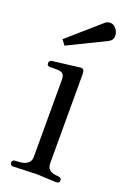

<svg xmlns="http://www.w3.org/2000/svg" viewBox="-145 -795 577 852"><g transform="rotate(20 144.0 -369.5)"><path d="M241 -23Q253 -22 253 -9Q253 4 238 4L143 0L35 4Q20 4 20 -9Q20 -22 32 -23L60 -25Q80 -27 93 -37.5Q106 -48 106 -66V-432Q106 -452 97.5 -459.5Q89 -467 70 -467H36Q23 -467 23 -480Q23 -493 36 -495L166 -511Q184 -513 184 -488V-66Q184 -30 224 -25ZM198 -734Q208 -743 222.5 -743Q237 -743 249.5 -728.5Q262 -714 262 -694.5Q262 -675 243 -665L65 -578L47 -602Z"/></g></svg>

Font: Lustria
Style: Regular
Weight: 400
Designer: Matthew Desmond
Foundry: Matthew Desmond
Version: Version 001.001; ttfautohint (v1.6)